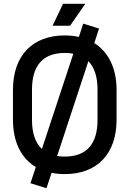

<svg xmlns="http://www.w3.org/2000/svg" viewBox="-20 -900 680 1008"><path d="M428 -880H311L256 -765H348ZM475 -674 500 -750 417 -776 394 -706C371 -711 346 -714 320 -714C150 -714 48 -608 48 -428V-272C48 -155 91 -69 168 -23L140 62L224 88L251 7C272 12 295 14 320 14C490 14 592 -92 592 -272V-428C592 -543 549 -627 475 -674ZM148 -270V-430C148 -554 204 -622 320 -622C336 -622 351 -621 365 -618L200 -118C165 -150 148 -202 148 -270ZM492 -270C492 -146 436 -78 320 -78C306 -78 292 -79 280 -81L444 -579C476 -546 492 -496 492 -430Z"/></svg>

Font: Space Text Medium
Style: Regular
Weight: 500
Designer: Florian Karsten (Space Text), Colophon Foundry (Space Mono)
Foundry: Florian Karsten
Version: Version 1.003;PS 001.003;hotconv 1.0.88;makeotf.lib2.5.64775